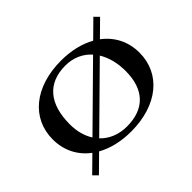

<svg xmlns="http://www.w3.org/2000/svg" viewBox="-152 -887 1173 1173"><g transform="rotate(-45 435.0 -300.5)"><path d="M60 -300C60 -203.9 101.6 -124.6 173.4 -71L75.5 25.4L104.5 54.6L208.7 -48.1C269.4 -13.9 346.1 5 434 5C659.9 5 810 -117 810 -300C810 -396.1 768.4 -475.4 696.6 -529L794.5 -625.4L765.5 -654.6L661.3 -551.9C600.6 -586.1 523.9 -605 436 -605C210.1 -605 60 -483 60 -300ZM199 -291C199 -469.2 281.6 -565 434 -565C502.2 -565 559.6 -538.6 600.8 -492.3L240.2 -136.9C213.7 -178.3 199 -230.7 199 -291ZM265.6 -104.2 625.6 -458.9C654.7 -411.8 671 -351.1 671 -281C671 -121.8 588.6 -35 437 -35C366.4 -35 307.2 -60.1 265.6 -104.2Z"/></g></svg>

Font: Prida01
Style: Black
Weight: 900
Designer: gluk
Foundry: gluk
Version: Version 00.072